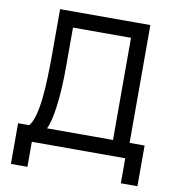

<svg xmlns="http://www.w3.org/2000/svg" viewBox="-92 -802 941 1020"><g transform="rotate(10 379.0 -292.5)"><path d="M35 -84.5H95Q112.5 -105.5 123.2 -145.2Q134 -185 139.8 -238Q145.5 -291 147.5 -353.5Q149.5 -416 149.5 -482.5V-720H636.5V-84.5H717.5V135H628V0H124V135H35ZM547 -84.5V-635.5H234V-425Q234 -363.5 231 -309.8Q228 -256 222.2 -212.2Q216.5 -168.5 208.8 -136Q201 -103.5 191 -84.5Z"/></g></svg>

Font: Vela Sans Med
Style: Regular
Weight: 500
Designer: Principal design: Mikhail Sharanda - project Manrope.
Design modification: Ravid Balaliev
Foundry: Mikhail Sharanda
Version: Version 1.001